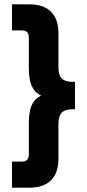

<svg xmlns="http://www.w3.org/2000/svg" viewBox="-20 -770 400 884"><path d="M80.1 -25.9Q97.2 -25.9 105 -33.9Q112.8 -42 112.8 -60.1V-203.1Q112.8 -263.7 129.9 -293Q141.1 -314.9 168.9 -330.1Q141.6 -343.3 129.9 -367.2Q112.8 -396.5 112.8 -457V-596.2Q112.8 -614.3 105 -622.1Q97.2 -629.9 80.1 -629.9H35.2V-750H116.2Q180.7 -750 214.8 -715.8Q249 -681.6 249 -618.2V-462.9Q249 -424.3 264.2 -409.2Q280.3 -391.6 325.2 -393.1V-267.1Q280.3 -268.6 264.2 -251Q249 -235.8 249 -196.8V-39.1Q249 25.9 214.8 60.1Q180.7 94.2 116.2 94.2H35.2V-25.9Z"/></svg>

Font: D-DIN-PRO Heavy
Style: Bold
Weight: 900
Designer: Charles Nix
Foundry: CyberFei
Version: Version 1.000;hotconv 1.0.109;makeotfexe 2.5.65596